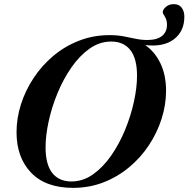

<svg xmlns="http://www.w3.org/2000/svg" viewBox="-20 -897 912 929"><path d="M783.5 -458Q783.5 -390 762 -322.5Q740.5 -255 700.8 -194.8Q661 -134.5 605.2 -88Q549.5 -41.5 481 -14.8Q412.5 12 333.5 12Q201 12 130.5 -61.5Q60 -135 60 -257Q60 -325 81.5 -392.5Q103 -460 143 -520.2Q183 -580.5 238.5 -627Q294 -673.5 362.8 -700.2Q431.5 -727 510 -727Q547.5 -727 578 -721.2Q608.5 -715.5 636 -709.5Q663.5 -703.5 693 -703.5Q739.5 -703.5 763.8 -723Q788 -742.5 788 -777Q788 -800.5 777.8 -816.2Q767.5 -832 767.5 -837.5Q767.5 -851 783 -864Q798.5 -877 821 -877Q846 -877 859 -859.8Q872 -842.5 872 -816.5Q872 -745 821.2 -706.8Q770.5 -668.5 682.5 -679Q729.5 -646.5 756.5 -590Q783.5 -533.5 783.5 -458ZM200.5 -184.5Q200.5 -101 233 -60Q265.5 -19 325 -19Q381.5 -19 430 -53.2Q478.5 -87.5 517.8 -144Q557 -200.5 585 -268.2Q613 -336 628 -404.8Q643 -473.5 643 -530.5Q643 -614 610.5 -655Q578 -696 518.5 -696Q462 -696 413.5 -661.8Q365 -627.5 325.8 -571Q286.5 -514.5 258.5 -446.8Q230.5 -379 215.5 -310.2Q200.5 -241.5 200.5 -184.5Z"/></svg>

Font: Newsreader 72pt SemiBold
Style: Italic
Weight: 600
Italic angle: -17°
Designer: Hugues Gentile
Foundry: Production Type
Version: Version 1.003; ttfautohint (v1.8.3)